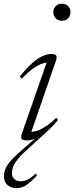

<svg xmlns="http://www.w3.org/2000/svg" viewBox="-72 -730 391 1012"><path d="M209 -666Q209 -678.5 214.8 -688.5Q220.5 -698.5 230.8 -704.5Q241 -710.5 254.5 -710.5Q275 -710.5 287.2 -697.8Q299.5 -685 299.5 -666Q299.5 -653.5 294 -643Q288.5 -632.5 278.2 -626.5Q268 -620.5 254.5 -620.5Q234 -620.5 221.5 -633.8Q209 -647 209 -666ZM171.5 -32.5 69.5 60Q37.5 88.5 20.8 110Q4 131.5 -2.5 148.2Q-9 165 -9 181Q-9 203.5 4.2 214.5Q17.5 225.5 37 225.5Q55 225.5 72.5 217.2Q90 209 116.5 185L123.5 194Q89.5 231 66 246.2Q42.5 261.5 16 261.5Q-15.5 261.5 -33.5 244.5Q-51.5 227.5 -51.5 199Q-51.5 182 -45 164Q-38.5 146 -20.2 123.5Q-2 101 33 70L126 -11L127.5 -5.5Q111.5 2.5 97.5 6.2Q83.5 10 71.5 10Q47 10 41.8 1.5Q36.5 -7 43.5 -26.5L178 -412.5L191.5 -400Q175 -402 153.5 -395.5Q132 -389 104.5 -370.2Q77 -351.5 42.5 -315.5L32.5 -325.5Q68.5 -372.5 98.8 -398.5Q129 -424.5 153.8 -435Q178.5 -445.5 198 -445.5Q219 -445.5 224.2 -437.2Q229.5 -429 223 -410L88 -20L76.5 -35Q92.5 -33 113.8 -38Q135 -43 162.5 -59.5Q190 -76 224 -109L234 -98Q217.5 -78 202 -62Q186.5 -46 171.5 -32.5Z"/></svg>

Font: Newsreader 24pt Light
Style: Italic
Weight: 300
Italic angle: -17°
Designer: Hugues Gentile
Foundry: Production Type
Version: Version 1.003